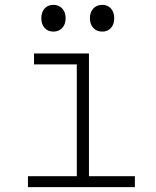

<svg xmlns="http://www.w3.org/2000/svg" viewBox="-20 -770 640 790"><path d="M535 0H95V-45H296V-505H120V-550H346V-45H535ZM150 -695Q150 -720 163.5 -735Q177 -750 200 -750Q222 -750 236 -735Q250 -720 250 -695Q250 -670 236 -655Q222 -640 200 -640Q177 -640 163.5 -655Q150 -670 150 -695ZM350 -695Q350 -720 364 -735Q378 -750 401 -750Q423 -750 436.5 -735Q450 -720 450 -695Q450 -670 436.5 -655Q423 -640 401 -640Q378 -640 364 -655Q350 -670 350 -695Z"/></svg>

Font: JetBrains Mono Extra Light
Style: Regular
Weight: 200
Monospace: yes
Designer: Philipp Nurullin, Konstantin Bulenkov
Foundry: JetBrains
Version: 2.002